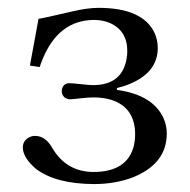

<svg xmlns="http://www.w3.org/2000/svg" viewBox="-20 -459 484 489"><path d="M38.1 -83Q38.1 -103.5 59.1 -111.3Q64.9 -113.3 69.8 -112.8Q94.7 -112.8 111.8 -84.5Q113.3 -82.5 113.8 -81.1Q149.4 -21.5 217.8 -21Q305.2 -21 321.3 -89.4Q324.2 -102.5 324.2 -116.2Q324.2 -186 262.2 -205.1Q242.2 -210.9 217.8 -210.9Q205.6 -210.9 183.6 -208.5Q165 -206.1 157.2 -206.1Q138.7 -208.5 137.2 -226.1Q138.2 -246.1 155.8 -247.1Q164.6 -247.1 186.3 -244.6Q208 -242.2 216.8 -242.2Q290 -242.2 302.2 -308.1Q304.2 -318.8 304.2 -329.1Q304.2 -381.3 258.8 -400.9Q240.7 -408.2 220.2 -408.2Q130.4 -408.2 89.4 -310.5Q84.5 -299.3 81.1 -288.1L56.2 -292L78.1 -411.1Q87.9 -412.1 165.5 -430.2Q203.6 -439 231 -439Q343.8 -439 374 -374.5Q381.8 -356.4 381.8 -336.9Q381.8 -271.5 302.7 -242.2Q290.5 -237.8 277.8 -234.9V-230Q368.2 -217.8 396 -159.2Q404.8 -139.6 404.8 -119.1Q404.8 -42 318.4 -7.3Q273.4 9.8 219.2 9.8Q122.1 9.3 71.8 -28.8Q38.6 -57.1 38.1 -83Z"/></svg>

Font: Linux Libertine Display O
Style: Regular
Weight: 400
Designer: Philipp H. Poll
Foundry: Philipp H. Poll
Version: Version 5.0.9